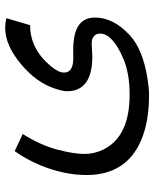

<svg xmlns="http://www.w3.org/2000/svg" viewBox="52 -423 590 734"><g transform="rotate(-90 347.0 -56.0)"><path d="M492.2 -70.8 519 -71.3Q571.3 -71.3 599.1 -59.6Q647 -40.5 647 12.2Q647 82.5 579.6 145Q524.9 195.8 410.2 213.4Q375 218.8 351.1 218.8Q248 218.8 177.7 188.5Q44.9 131.8 44.9 -20.5Q44.9 -106.4 83 -198.7Q104.5 -250 136.2 -294.9L201.7 -264.2Q159.2 -196.3 142.1 -132.3Q125.5 -68.4 125.5 -28.8Q125.5 10.3 142.6 44.9Q192.9 145 353 144.5Q434.6 144.5 490.7 120.1Q582 80.6 585.4 35.2Q586.9 19.5 577.1 9.3Q567.4 -0.5 546.4 -0.5L498.5 2Q382.8 2 367.2 -71.8Q365.2 -80.6 365.2 -96.2Q365.2 -111.3 376 -143.1Q398.9 -211.4 466.3 -268.6Q538.6 -330.1 605 -331.1Q627 -331.1 644.5 -326.7L617.7 -235.8Q617.7 -235.8 616.7 -235.8Q527.3 -235.8 461.4 -157.2Q436.5 -127.4 436.5 -106Q436.5 -70.8 492.2 -70.8Z"/></g></svg>

Font: Elshan
Style: Regular
Weight: 400
Foundry: DejaVu fonts team - Redesigned by Saber Rastikerdar (Samim font) - Edited by Jalil Hamdollahi
Version: Version 0.9.9; ttfautohint (v1.4.1.5-446e)